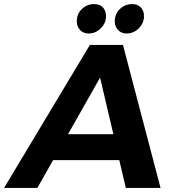

<svg xmlns="http://www.w3.org/2000/svg" viewBox="-77 -920 856 940"><path d="M539 0 507 -136H183L106 0H-57L363 -700H525L709 0ZM256 -263H478L413 -540ZM442 -841Q442 -807 416.5 -781.5Q391 -756 357 -756Q331 -756 315 -773Q299 -790 299 -816Q299 -852 324 -876Q349 -900 384 -900Q411 -900 426.5 -884Q442 -868 442 -841ZM628 -841Q628 -807 602.5 -781.5Q577 -756 543 -756Q517 -756 501 -773Q485 -790 485 -816Q485 -852 510 -876Q535 -900 571 -900Q597 -900 612.5 -883.5Q628 -867 628 -841Z"/></svg>

Font: Gontserrat SemiBold
Style: Italic
Weight: 600
Italic angle: -11.3°
Designer: Julieta Ulanovsky
Foundry: Julieta Ulanovsky
Version: Version 6.001